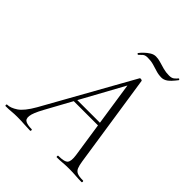

<svg xmlns="http://www.w3.org/2000/svg" viewBox="-252 -927 1065 1065"><g transform="rotate(45 280.5 -394.5)"><path d="M-34 0Q-38 0 -38 -6Q-38 -12 -34 -12Q-8 -12 24.5 -33.5Q57 -55 94 -120L382 -635Q384 -639 391.5 -637.5Q399 -636 400 -633L483 -84Q487 -57 493.5 -41Q500 -25 515 -18.5Q530 -12 561 -12Q565 -12 565 -6Q565 0 561 0Q538 0 514 -2Q490 -4 462 -4Q434 -4 412.5 -2Q391 0 367 0Q364 0 364 -6Q364 -12 367 -12Q416 -12 428 -27Q440 -42 434 -84L361 -570L378 -587L129 -133Q100 -80 97 -54Q94 -28 111 -20Q128 -12 158 -12Q162 -12 162 -6Q162 0 157 0Q138 0 111 -2Q84 -4 58 -4Q29 -4 10.5 -2Q-8 0 -34 0ZM199 -287 214 -305H428L430 -287ZM284 -721Q282 -720 278.5 -722.5Q275 -725 277 -728Q285 -739 298.5 -752Q312 -765 328 -775Q344 -785 361 -785Q379 -785 398.5 -779Q418 -773 440 -767Q462 -761 487 -761Q507 -761 517.5 -769.5Q528 -778 536 -788Q538 -790 541.5 -786.5Q545 -783 543 -781Q516 -746 499 -734.5Q482 -723 465 -723Q442 -723 421.5 -729.5Q401 -736 380 -742Q359 -748 333 -748Q313 -748 303.5 -739.5Q294 -731 284 -721Z"/></g></svg>

Font: Cormorant Garamond Light
Style: Italic
Weight: 300
Italic angle: -10°
Designer: Christian Thalmann (Catharsis Fonts)
Foundry: Catharsis Fonts
Version: Version 4.001